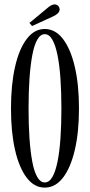

<svg xmlns="http://www.w3.org/2000/svg" viewBox="-20 -843 408 874"><path d="M183.5 11Q136 11 101.5 -34.2Q67 -79.5 48.5 -160.2Q30 -241 30 -349Q30 -457.5 48.5 -538.8Q67 -620 101.5 -665.5Q136 -711 183.5 -711Q232 -711 266.8 -665.5Q301.5 -620 320.5 -538.8Q339.5 -457.5 339.5 -349Q339.5 -241 320.5 -160.2Q301.5 -79.5 266.8 -34.2Q232 11 183.5 11ZM183.5 -12.5Q204 -12.5 218.2 -37Q232.5 -61.5 241.8 -106.8Q251 -152 255.2 -213.5Q259.5 -275 259.5 -349Q259.5 -423 255.2 -484.8Q251 -546.5 241.8 -592Q232.5 -637.5 218.2 -662.5Q204 -687.5 183.5 -687.5Q164 -687.5 149.8 -662.5Q135.5 -637.5 127 -592Q118.5 -546.5 114.2 -484.8Q110 -423 110 -349Q110 -275 114.2 -213.5Q118.5 -152 127 -106.8Q135.5 -61.5 149.8 -37Q164 -12.5 183.5 -12.5ZM126 -724.5 114 -738.5 199.5 -809.5Q206.5 -815.5 214 -819.2Q221.5 -823 228.5 -823Q235 -823 240.5 -819.8Q246 -816.5 249 -810.5Q251.5 -805.5 251.5 -800Q251.5 -790.5 243 -782.2Q234.5 -774 222 -768.5Z"/></svg>

Font: Imbue 48pt
Style: Regular
Weight: 400
Designer: Tyler Finck
Foundry: Etcetera Type Company
Version: Version 1.102